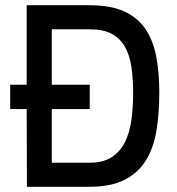

<svg xmlns="http://www.w3.org/2000/svg" viewBox="-20 -714 677 734"><path d="M19 -390H82V-694H322Q402 -694 453.5 -671Q505 -648 535 -604.5Q565 -561 577 -499Q589 -437 589 -359Q589 -280 578 -214Q567 -148 537.5 -100.5Q508 -53 456 -26.5Q404 0 323 0H83L82 -297H19ZM489 -359Q489 -413 482.5 -457.5Q476 -502 458 -534.5Q440 -567 407.5 -584.5Q375 -602 322 -602H178V-390H323V-297H178V-92H322Q375 -92 407.5 -113.5Q440 -135 458 -171.5Q476 -208 482.5 -256.5Q489 -305 489 -359Z"/></svg>

Font: Panefresco 600wt
Style: Regular
Weight: 600
Designer: Campivisivi
Foundry: Campivisivi & Chank Co
Version: Version 1.001